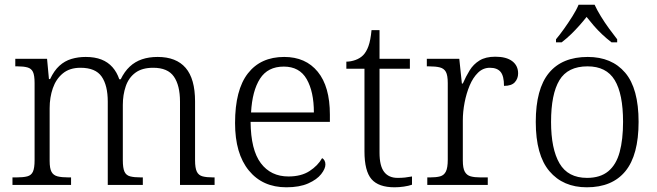

<svg xmlns="http://www.w3.org/2000/svg" viewBox="-20 -786 2793 816"><path d="M33 0V-32H50Q79 -32 96 -36.5Q113 -41 120 -56.5Q127 -72 127 -105V-433Q127 -466 120 -480.5Q113 -495 96.5 -499.5Q80 -504 55 -504H45V-536H180L188 -450H193Q210 -486 232.5 -506.5Q255 -527 283.5 -535.5Q312 -544 344 -544Q383 -544 411 -533Q439 -522 458 -500.5Q477 -479 487 -449H493Q509 -482 531.5 -503Q554 -524 583.5 -534Q613 -544 650 -544Q729 -544 769 -497.5Q809 -451 809 -355V-105Q809 -72 816.5 -56.5Q824 -41 841 -36.5Q858 -32 886 -32H892V0H745V-354Q745 -423 719 -460.5Q693 -498 631 -498Q584 -498 555.5 -477Q527 -456 514.5 -419.5Q502 -383 502 -340V-105Q502 -72 509 -56.5Q516 -41 533 -36.5Q550 -32 579 -32H587V0H438V-354Q438 -423 412 -460.5Q386 -498 322 -498Q276 -498 247 -474Q218 -450 204.5 -411Q191 -372 191 -326V-102Q191 -70 199 -55.5Q207 -41 224.5 -36.5Q242 -32 271 -32H282V0Z M1197 10Q1096 10 1037.5 -61.5Q979 -133 979 -263Q979 -404 1033.5 -474Q1088 -544 1188 -544Q1279 -544 1330.5 -481Q1382 -418 1382 -299V-268H1045Q1046 -149 1088.5 -92.5Q1131 -36 1206 -36Q1260 -36 1295.5 -59Q1331 -82 1349 -114Q1355 -111 1359 -104Q1363 -97 1363 -87Q1363 -69 1345 -46Q1327 -23 1290 -6.5Q1253 10 1197 10ZM1314 -308Q1314 -396 1283.5 -449.5Q1253 -503 1186 -503Q1118 -503 1085 -451.5Q1052 -400 1047 -308Z M1657 10Q1589 10 1559 -24.5Q1529 -59 1529 -143V-494H1452V-524Q1471 -524 1490.5 -531Q1510 -538 1523 -551Q1537 -565 1546 -590Q1555 -615 1559 -658H1593V-536H1722V-494H1593V-137Q1593 -81 1612.5 -55.5Q1632 -30 1670 -30Q1687 -30 1701 -31.5Q1715 -33 1731 -36V-1Q1717 4 1696.5 7Q1676 10 1657 10Z M1796 0V-32H1808Q1834 -32 1850.5 -36.5Q1867 -41 1875 -57Q1883 -73 1883 -107V-433Q1883 -466 1875 -480.5Q1867 -495 1849.5 -499.5Q1832 -504 1803 -504H1794V-536H1932L1943 -431H1947Q1960 -461 1976 -487Q1992 -513 2018 -529Q2044 -545 2085 -545Q2132 -545 2157 -526Q2182 -507 2182 -474Q2182 -452 2168 -436.5Q2154 -421 2122 -421Q2122 -463 2107.5 -480.5Q2093 -498 2062 -498Q2033 -498 2011.5 -477Q1990 -456 1976 -422.5Q1962 -389 1954.5 -350Q1947 -311 1947 -274V-104Q1947 -71 1955.5 -56Q1964 -41 1980.5 -36.5Q1997 -32 2022 -32H2053V0Z M2474 10Q2373 10 2315 -58.5Q2257 -127 2257 -268Q2257 -408 2313 -476Q2369 -544 2478 -544Q2580 -544 2637 -477Q2694 -410 2694 -268Q2694 -127 2638 -58.5Q2582 10 2474 10ZM2475 -30Q2531 -30 2565 -58Q2599 -86 2613.5 -139.5Q2628 -193 2628 -268Q2628 -387 2592.5 -445.5Q2557 -504 2477 -504Q2393 -504 2357.5 -445Q2322 -386 2322 -268Q2322 -153 2358 -91.5Q2394 -30 2475 -30ZM2343 -619Q2359 -638 2377.5 -664Q2396 -690 2413 -717Q2430 -744 2439 -766H2507Q2517 -744 2533.5 -717Q2550 -690 2569 -664Q2588 -638 2603 -619V-606H2579Q2557 -623 2538.5 -640.5Q2520 -658 2504 -676.5Q2488 -695 2473 -714Q2458 -695 2441.5 -676.5Q2425 -658 2407 -640.5Q2389 -623 2367 -606H2343Z"/></svg>

Font: Noto Serif Kannada Light
Style: Regular
Weight: 300
Version: Version 2.003